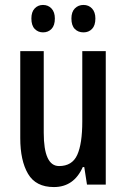

<svg xmlns="http://www.w3.org/2000/svg" viewBox="-20 -747 511 777"><path d="M408 -540V0H332L321 -71H315Q279 10 198 10Q125 10 93.5 -43.5Q62 -97 62 -188V-540H157V-210Q157 -75 219 -75Q272 -75 292.5 -120Q313 -165 313 -256V-540ZM107 -672Q107 -699 120.5 -713Q134 -727 154 -727Q175 -727 188.5 -712.5Q202 -698 202 -672Q202 -644 188.5 -630Q175 -616 154 -616Q134 -616 120.5 -630Q107 -644 107 -672ZM269 -672Q269 -699 283 -713Q297 -727 318 -727Q339 -727 352.5 -712.5Q366 -698 366 -672Q366 -644 352.5 -630Q339 -616 318 -616Q296 -616 282.5 -630Q269 -644 269 -672Z"/></svg>

Font: Noto Sans Tamil ExtraCondensed Medium
Style: Regular
Weight: 500
Width: 2
Designer: Jelle Bosma - Monotype Design Team
Foundry: Monotype Imaging Inc.
Version: Version 2.004; ttfautohint (v1.8.4.7-5d5b)